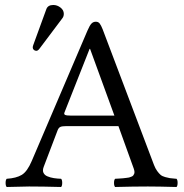

<svg xmlns="http://www.w3.org/2000/svg" viewBox="-20 -745 735 767"><path d="M263.2 -283.2H437L339.8 -549.8H337.9L237.8 -296.4Q234.4 -288.6 240.2 -285.9Q246.1 -283.2 263.2 -283.2ZM154.8 -79.1Q151.9 -71.8 151.6 -65.4Q151.4 -59.1 153.8 -54.4Q156.2 -49.8 159.9 -46.4Q163.6 -43 169.7 -40.5Q175.8 -38.1 181.4 -36.4Q187 -34.7 195.3 -33.4Q203.6 -32.2 209.7 -31.7Q215.8 -31.2 224.1 -30.8Q228.5 -26.4 228.5 -14.4Q228.5 -2.4 224.1 2Q149.9 0 96.2 0Q81.1 0 6.8 2Q2.4 -2.4 2.4 -14.4Q2.4 -26.4 6.8 -30.8Q44.9 -33.2 66.9 -46.4Q88.9 -59.6 106.9 -102.1L329.1 -622.1Q337.9 -642.6 345 -650.4Q352.1 -658.2 362.8 -658.2Q372.6 -658.2 378.2 -651.1Q383.8 -644 390.1 -627.9L595.2 -85.9Q600.6 -71.8 607.9 -61.8Q615.2 -51.8 621.6 -46.4Q627.9 -41 640.1 -37.6Q652.3 -34.2 658.4 -33.4Q664.6 -32.7 680.2 -31.2Q683.1 -30.8 685.1 -30.8Q689.5 -26.4 689.5 -14.4Q689.5 -2.4 685.1 2Q610.8 0 570.8 0Q514.2 0 439.9 2Q435.5 -2.4 435.5 -14.4Q435.5 -26.4 439.9 -30.8Q445.8 -31.2 455.3 -31.7Q464.8 -32.2 470.2 -32.7L483.4 -34.2Q491.2 -34.7 495.4 -35.9Q499.5 -37.1 504.6 -39.1Q509.8 -41 512 -43.7Q514.2 -46.4 515.9 -50.3Q517.6 -54.2 517.1 -59.6Q516.6 -64.9 514.2 -71.8L453.1 -241.2H245.1Q227.5 -241.2 220.7 -237.8Q213.9 -234.4 210 -224.1ZM192.9 -725.1Q208.5 -725.1 221.7 -714.8Q234.9 -704.6 234.9 -689.9Q234.9 -679.2 229 -671.9L137.2 -549.8Q131.3 -542 125 -542Q119.1 -542 115 -545.9Q110.8 -549.8 110.8 -555.2Q110.8 -559.1 112.8 -564.9L165 -708Q170.9 -725.1 192.9 -725.1Z"/></svg>

Font: Linux Libertine G
Style: Regular
Weight: 400
Designer: Philipp H. Poll
Foundry: Philipp H. Poll
Version: Version 4.7.5